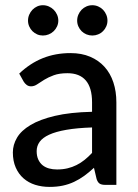

<svg xmlns="http://www.w3.org/2000/svg" viewBox="-20 -726 540 754"><path d="M341.5 -225.5Q282 -223.5 240.5 -216.2Q199 -209 173 -197Q147 -185 135.5 -168.8Q124 -152.5 124 -132.5Q124 -113.5 130.2 -99.8Q136.5 -86 147.2 -77.2Q158 -68.5 172.5 -64.5Q187 -60.5 204 -60.5Q226.5 -60.5 245.2 -65Q264 -69.5 280.5 -77.8Q297 -86 312 -98Q327 -110 341.5 -125.5ZM55.5 -437Q98 -477.5 147.8 -497.5Q197.5 -517.5 257 -517.5Q300.5 -517.5 334 -503.2Q367.5 -489 390.5 -463.5Q413.5 -438 425.2 -402.5Q437 -367 437 -324V0H393.5Q379 0 371.5 -4.8Q364 -9.5 359.5 -22.5L349 -67Q329.5 -49 310.5 -35.2Q291.5 -21.5 270.8 -11.8Q250 -2 226.5 3Q203 8 174.5 8Q144.5 8 118.2 -0.2Q92 -8.5 72.5 -25.5Q53 -42.5 41.8 -68Q30.5 -93.5 30.5 -127.5Q30.5 -157.5 46.8 -185.2Q63 -213 99.8 -235Q136.5 -257 195.8 -271Q255 -285 341.5 -287V-324Q341.5 -381.5 317 -410Q292.5 -438.5 245 -438.5Q213 -438.5 191.2 -430.5Q169.5 -422.5 153.8 -412.8Q138 -403 126.2 -395Q114.5 -387 102 -387Q92 -387 84.8 -392.5Q77.5 -398 73 -405.5ZM209 -645Q209 -633 204 -622.2Q199 -611.5 190.8 -603.5Q182.5 -595.5 171.5 -591Q160.5 -586.5 148.5 -586.5Q136.5 -586.5 126 -591Q115.5 -595.5 107.5 -603.5Q99.5 -611.5 94.8 -622.2Q90 -633 90 -645Q90 -657.5 94.8 -668.5Q99.5 -679.5 107.5 -687.8Q115.5 -696 126 -700.8Q136.5 -705.5 148.5 -705.5Q160.5 -705.5 171.5 -700.8Q182.5 -696 190.8 -687.8Q199 -679.5 204 -668.5Q209 -657.5 209 -645ZM402 -645Q402 -633 397.2 -622.2Q392.5 -611.5 384.5 -603.5Q376.5 -595.5 365.5 -591Q354.5 -586.5 342.5 -586.5Q330.5 -586.5 319.5 -591Q308.5 -595.5 300.5 -603.5Q292.5 -611.5 287.8 -622.2Q283 -633 283 -645Q283 -657.5 287.8 -668.5Q292.5 -679.5 300.5 -687.8Q308.5 -696 319.5 -700.8Q330.5 -705.5 342.5 -705.5Q354.5 -705.5 365.5 -700.8Q376.5 -696 384.5 -687.8Q392.5 -679.5 397.2 -668.5Q402 -657.5 402 -645Z"/></svg>

Font: LatoLatin Medium
Style: Regular
Weight: 500
Designer: Lukasz Dziedzic with Adam Twardoch and Botio Nikoltchev
Foundry: tyPoland Lukasz Dziedzic
Version: Version 2.015; 2015-08-06; http://www.latofonts.com/